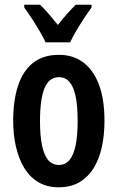

<svg xmlns="http://www.w3.org/2000/svg" viewBox="-20 -786 500 816"><path d="M424 -273Q424 -213 413 -162Q402 -111 378.5 -72.5Q355 -34 318 -12Q281 10 229 10Q180 10 143.5 -11.5Q107 -33 83.5 -71.5Q60 -110 48 -161.5Q36 -213 36 -273Q36 -358 56.5 -421Q77 -484 120 -518.5Q163 -553 231 -553Q290 -553 333.5 -521Q377 -489 400.5 -426.5Q424 -364 424 -273ZM150 -271Q150 -210 158.5 -168.5Q167 -127 184.5 -106Q202 -85 230 -85Q258 -85 275.5 -106Q293 -127 301.5 -169Q310 -211 310 -272Q310 -335 301.5 -376Q293 -417 275.5 -437.5Q258 -458 230 -458Q189 -458 169.5 -412Q150 -366 150 -271ZM369 -754Q355 -735 337.5 -708.5Q320 -682 304 -655Q288 -628 278 -606H174Q164 -627 148.5 -653.5Q133 -680 115.5 -707Q98 -734 83 -754V-766H150Q167 -750 186.5 -727.5Q206 -705 226 -680Q248 -708 265 -727Q282 -746 302 -766H369Z"/></svg>

Font: Noto Sans Display ExtraCondensed SemiBold
Style: Regular
Weight: 600
Width: 2
Designer: Monotype Design Team
Foundry: Monotype Imaging Inc.
Version: Version 2.003